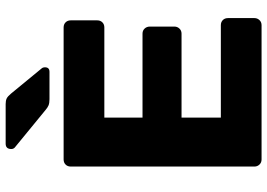

<svg xmlns="http://www.w3.org/2000/svg" viewBox="-153 -792 945 679"><g transform="rotate(-90 319.5 -452.5)"><path d="M95 0Q84 0 77 -7.5Q70 -15 70 -25V-675Q70 -686 77 -693Q84 -700 95 -700H562Q573 -700 580 -693Q587 -686 587 -675V-581Q587 -570 580 -563Q573 -556 562 -556H243V-421H540Q551 -421 558 -413.5Q565 -406 565 -395V-308Q565 -298 558 -290.5Q551 -283 540 -283H243V-144H570Q581 -144 588 -137Q595 -130 595 -119V-25Q595 -15 588 -7.5Q581 0 570 0ZM308 -750Q294 -750 286 -753.5Q278 -757 270 -764L137 -873Q132 -878 132 -885Q132 -905 151 -905H291Q303 -905 310.5 -901.5Q318 -898 328 -886L416 -779Q421 -774 421 -766Q421 -750 405 -750Z"/></g></svg>

Font: DVN-Rubik
Style: Bold
Weight: 700
Designer: Hubert and Fischer
Foundry: Hubert & Fischer
Version: Version 2.102